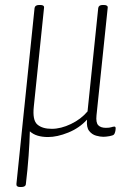

<svg xmlns="http://www.w3.org/2000/svg" viewBox="-20 -544 523 772"><path d="M173 7Q150 7 131.5 1.5Q113 -4 100 -16Q99 27 95 82.5Q91 138 84 196Q83 208 65 208H61Q45 208 46 196L77 -105Q78 -109 78 -114L119 -512Q121 -524 138 -524H142Q159 -524 157 -512L116 -116Q110 -61 130 -43.5Q150 -26 188 -26Q225 -26 265.5 -45.5Q306 -65 332 -96L375 -512Q377 -524 393 -524H397Q415 -524 413 -512L368 -80Q365 -51 375 -40.5Q385 -30 406 -30Q420 -30 427.5 -32.5Q435 -35 440 -35Q445 -35 445 -28Q445 -21 443 -13.5Q441 -6 438 -3Q434 1 420 3.5Q406 6 395 6Q383 6 366.5 1.5Q350 -3 338.5 -17.5Q327 -32 330 -63Q299 -29 254.5 -11Q210 7 173 7Z"/></svg>

Font: Asap Condensed Condensed Thin
Style: Italic
Weight: 100
Width: 3
Italic angle: -6°
Designer: Pablo Cosgaya
Foundry: Omnibus-Type
Version: Version 3.001; ttfautohint (v1.8.4.7-5d5b)